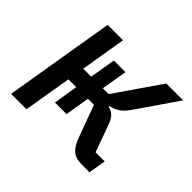

<svg xmlns="http://www.w3.org/2000/svg" viewBox="-123 -681 846 846"><g transform="rotate(45 300.0 -258.0)"><path d="M192.5 -109.7H264.6L283.4 -224.1H321L376.1 -74.2C396.3 -18.8 423.3 0 467.3 0H517.4L530.9 -81.3H474.1L429.3 -204.9C415.5 -244 400.2 -258.5 372.5 -263.1L373.6 -268.5C407.7 -275.6 431.8 -292.3 456.3 -328.5L585.2 -516H480.1L333.5 -303.3H297.2L317.5 -424H245L224.8 -303.3H175.1L210.6 -516H114.7L28.8 0H124.6L162.3 -224.1H210.9Z"/></g></svg>

Font: Margiela Mono Italic Medium It
Style: Regular
Weight: 500
Designer: Mike Abbink, Paul van der Laan, Pieter van Rosmalen
Foundry: Bold Monday
Version: Version 2.003 2021